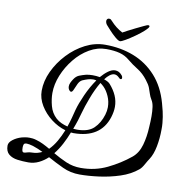

<svg xmlns="http://www.w3.org/2000/svg" viewBox="-117 -819 914 948"><g transform="rotate(10 340.5 -344.5)"><path d="M703 -273Q704 -265 704 -256.5Q704 -248 704 -240Q704 -197 696 -155.5Q688 -114 671 -88Q664 -78 653 -58Q642 -38 631 -29Q595 1 544.5 17.5Q494 34 441 41Q388 48 344 48Q298 48 258.5 29.5Q219 11 181 -10Q161 9 136.5 21Q112 33 84 33Q56 33 29.5 29.5Q3 26 -14 12Q-31 -2 -31 -31Q-31 -47 -12 -61.5Q7 -76 32 -83Q40 -85 49 -86.5Q58 -88 70 -88Q78 -88 86 -87Q94 -86 104 -83Q122 -78 139.5 -69.5Q157 -61 174 -51Q194 -71 209.5 -98Q225 -125 237 -155Q199 -166 165 -192Q131 -218 109.5 -253.5Q88 -289 88 -327Q88 -376 111 -425Q134 -474 172.5 -515Q211 -556 259 -580.5Q307 -605 358 -605Q436 -605 501.5 -579.5Q567 -554 614.5 -501.5Q662 -449 684 -369Q688 -356 694 -330.5Q700 -305 703 -273ZM642 -243Q643 -257 643.5 -270.5Q644 -284 644 -297Q644 -322 641 -343Q638 -364 629 -378Q621 -391 617 -404Q613 -417 607 -433Q601 -449 585 -469Q563 -498 535.5 -515Q508 -532 485 -551Q463 -570 435 -577.5Q407 -585 367 -585Q323 -585 282.5 -561.5Q242 -538 210.5 -499Q179 -460 160.5 -414.5Q142 -369 142 -325Q142 -295 151 -261Q160 -227 185 -204Q197 -193 212.5 -186Q228 -179 244 -175Q252 -198 258 -220.5Q264 -243 269 -263Q278 -296 298.5 -341.5Q319 -387 345 -424Q341 -425 337 -425.5Q333 -426 329 -426Q316 -426 303 -422Q290 -418 276 -412Q264 -406 256.5 -390.5Q249 -375 243.5 -361Q238 -347 231 -347Q228 -347 223 -352Q216 -360 216 -372Q216 -381 220.5 -390.5Q225 -400 231 -409Q242 -426 257 -432Q272 -438 291 -443Q306 -446 323 -446Q341 -446 359 -443Q376 -463 394 -476Q412 -489 428 -489Q448 -489 462 -472Q468 -466 468 -458Q468 -451 462 -451Q457 -451 451 -458Q440 -469 428 -469Q417 -469 405 -460Q393 -451 382 -436Q405 -428 413 -418Q435 -393 446.5 -366.5Q458 -340 458 -311Q458 -287 449 -258Q414 -148 278 -148Q275 -148 272 -148.5Q269 -149 266 -149Q254 -118 238.5 -88.5Q223 -59 203 -34Q235 -15 269.5 0Q304 15 344 15Q415 15 476 -14.5Q537 -44 587 -85Q616 -109 628 -151.5Q640 -194 642 -243ZM418 -265Q424 -285 424 -303Q424 -332 412.5 -358Q401 -384 385 -400Q376 -409 367 -415Q345 -378 327.5 -331.5Q310 -285 302 -255Q297 -236 290 -214Q283 -192 274 -169Q279 -169 284 -168.5Q289 -168 293 -168Q349 -168 377 -195Q405 -222 418 -265ZM144 -30Q120 -42 93 -51Q72 -57 61 -57Q49 -57 46.5 -50.5Q44 -44 44 -35Q44 -21 46.5 -16Q49 -11 54 -11Q60 -11 70.5 -14.5Q81 -18 95 -18Q109 -18 121.5 -21.5Q134 -25 144 -30ZM557 -731Q556 -724 539 -708.5Q522 -693 498 -676Q474 -659 453.5 -647Q433 -635 426 -635Q418 -635 401.5 -649Q385 -663 370 -679.5Q355 -696 349 -703Q342 -712 342 -723Q344 -735 354 -735H356Q361 -735 364 -732Q367 -729 370 -726Q396 -697 430 -679Q435 -682 452 -691Q469 -700 490.5 -710.5Q512 -721 529 -729Q546 -737 549 -737Q558 -737 557 -731Z"/></g></svg>

Font: Ingrid Darling
Style: Regular
Weight: 400
Designer: Robert E. Leuschke
Foundry: Robert E. Leuschke
Version: Version 1.010; ttfautohint (v1.8.3)